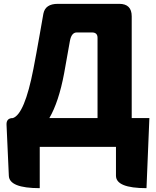

<svg xmlns="http://www.w3.org/2000/svg" viewBox="-20 -765 811 1000"><path d="M314 -383Q286 -234 237 -150H488V-568Q488 -596 459 -596H380Q352 -596 344 -551ZM187 0V215Q28 215 26 150L14 -116Q13 -150 47 -150Q108 -170 154 -406Q168 -478 187 -586Q206 -694 206 -694Q216 -745 281 -745H601Q666 -745 666 -680V-150H758L743 215Q584 215 584 150V0Z"/></svg>

Font: Swei Half Moon CJK SC
Style: Black
Weight: 900
Version: Version 2.071